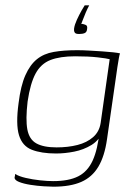

<svg xmlns="http://www.w3.org/2000/svg" viewBox="-20 -591 507 723"><path d="M181 112Q169 112 144.5 110.5Q120 109 94.5 105Q69 101 51.5 94Q34 87 35 77Q36 74 36.5 70Q37 66 37 64Q51 73 77 79Q103 85 131 88Q159 91 180 91Q239 91 274.5 73Q310 55 329 13.5Q348 -28 355 -98L369 -99Q354 -63 324.5 -45Q295 -27 259.5 -20Q224 -13 191 -13Q136 -13 100 -27Q64 -41 51.5 -82Q39 -123 50 -203Q58 -268 75.5 -307.5Q93 -347 119 -368Q145 -389 182.5 -395.5Q220 -402 271 -402Q292 -402 317 -400.5Q342 -399 365.5 -397.5Q389 -396 406.5 -394Q424 -392 432 -390Q430 -386 427.5 -371.5Q425 -357 422 -338Q419 -319 417 -303L383 -67Q374 -3 350.5 36.5Q327 76 286 94Q245 112 181 112ZM193 -36Q236 -36 271.5 -45Q307 -54 330.5 -74.5Q354 -95 359 -128L393 -368Q383 -371 348 -375Q313 -379 263 -379Q206 -379 170 -365Q134 -351 114 -314Q94 -277 84 -209Q76 -141 83 -103.5Q90 -66 117 -51Q144 -36 193 -36ZM278 -463Q271 -463 266.5 -464.5Q262 -466 260 -471Q258 -476 259 -484Q261 -498 269.5 -516.5Q278 -535 287 -551Q296 -567 299 -571H316Q309 -558 303 -544Q297 -530 293 -519Q289 -508 286 -501Q287 -501 288 -501Q289 -501 290 -501Q296 -500 303 -497Q310 -494 308 -482Q307 -470 299 -466.5Q291 -463 278 -463Z"/></svg>

Font: Genos Thin ExtraLight
Style: Italic
Weight: 250
Italic angle: -8°
Version: Version 1.010